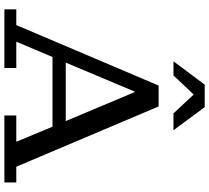

<svg xmlns="http://www.w3.org/2000/svg" viewBox="-58 -872 931 854"><g transform="rotate(90 407.0 -445.5)"><path d="M253 -752 357 -891H457L560 -752H485L401 -842L316 -752ZM22 0V-53H92L361 -686H454L722 -53H792V0H494V-53H611L544 -214H234L166 -53H283V0ZM259 -273H519L389 -582Z"/></g></svg>

Font: Montagu Slab 16pt
Style: Regular
Weight: 400
Designer: Florian Karsten
Foundry: Florian Karsten
Version: Version 1.000; ttfautohint (v1.8.3)